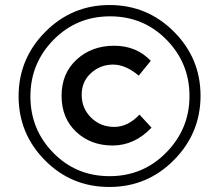

<svg xmlns="http://www.w3.org/2000/svg" viewBox="-20 -732 872 764"><path d="M672 -606Q778 -500 778 -351Q778 -202 672 -95Q566 12 415 12Q264 12 159 -94Q54 -200 54 -349Q54 -498 160 -605Q266 -712 416 -712Q566 -712 672 -606ZM641.5 -125Q734 -219 734 -350Q734 -481 642.5 -574Q551 -667 418 -667Q285 -667 193 -573.5Q101 -480 101 -348.5Q101 -217 192 -124Q283 -31 416 -31Q549 -31 641.5 -125ZM583 -224Q515 -153 428 -153Q341 -153 283 -207.5Q225 -262 225 -351Q225 -440 285 -495Q345 -550 434 -550Q523 -550 580 -490L532 -431Q480 -475 430 -475Q380 -475 342.5 -441.5Q305 -408 305 -354.5Q305 -301 342.5 -264Q380 -227 434.5 -227Q489 -227 535 -276Z"/></svg>

Font: Myanmar Khyay
Style: Regular
Weight: 400
Designer: Danh Hong
Foundry: Google Inc.
Version: Version 1.10 March 4, 2015